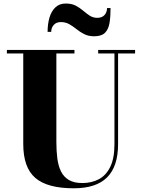

<svg xmlns="http://www.w3.org/2000/svg" viewBox="-20 -1026 786 1061"><path d="M726.5 -750V-730.5H632.5V-230Q632.5 -106.5 572 -46Q511.5 14.5 387.5 14.5Q241.5 14.5 175 -43Q108.5 -100.5 108.5 -230V-730.5H18V-750H391.5V-730.5H291.5V-240Q291.5 -190.5 297 -149.2Q302.5 -108 317.5 -78Q332.5 -48 361 -31.2Q389.5 -14.5 435 -14.5Q486 -14.5 526 -35.5Q566 -56.5 589.2 -103.8Q612.5 -151 612.5 -230V-730.5H522.5V-750ZM500.5 -825.5Q469 -825.5 445.8 -837.2Q422.5 -849 403 -864.8Q383.5 -880.5 363 -892.2Q342.5 -904 316 -904Q291 -904 277 -888.2Q263 -872.5 263 -850H243Q243 -892.5 253.2 -928Q263.5 -963.5 285.8 -985Q308 -1006.5 343.5 -1006.5Q376.5 -1006.5 399 -994.5Q421.5 -982.5 439.5 -967Q457.5 -951.5 475.8 -939.5Q494 -927.5 518 -927.5Q544 -927.5 557.8 -943.2Q571.5 -959 571.5 -981.5H591Q591 -934.5 585.2 -899.2Q579.5 -864 560.2 -844.8Q541 -825.5 500.5 -825.5Z"/></svg>

Font: Bodoni Moda 11pt ExtraBold
Style: Regular
Weight: 800
Designer: Owen Earl
Foundry: indestructible type
Version: Version 2.004